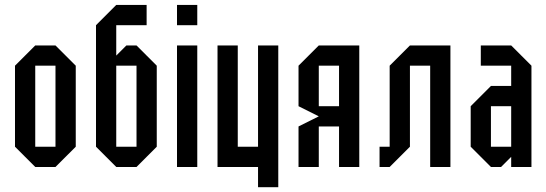

<svg xmlns="http://www.w3.org/2000/svg" viewBox="-20 -687 2248 790"><path d="M125 0 41.7 -83.3V-416.7L125 -500H208.3L291.7 -416.7V-83.3L208.3 0ZM125 -83.3H208.3V-416.7H125Z M458.3 0 375 -83.3V-583.3L458.3 -666.7H583.3V-583.3H458.3V-458.3L500 -500H541.7L625 -416.7V-83.3L541.7 0ZM458.3 -83.3H541.7V-416.7H458.3Z M791.7 0H708.3V-500H791.7ZM791.7 -583.3H708.3V-666.7H791.7Z M875 -500H958.3V-83.3H1041.7V-500H1125V83.3H1041.7V0H875Z M1375 0V-166.7H1291.7V0H1208.3V-166.7L1291.7 -208.3L1208.3 -250V-416.7L1291.7 -500H1458.3V0ZM1375 -250V-416.7H1291.7V-250Z M1833.3 0H1750V-416.7H1666.7V-83.3L1583.3 0H1541.7V-83.3H1583.3V-416.7L1666.7 -500H1833.3Z M2000 -83.3H2083.3V-250H2000ZM2000 0 1916.7 -83.3V-250L2000 -333.3H2083.3V-416.7H1958.3V-500H2083.3L2166.7 -416.7V0H2083.3V-41.7L2041.7 0Z"/></svg>

Font: Yulong
Style: Regular
Weight: 400
Designer: GGBotNet
Foundry: f0n7.com
Version: 1.00